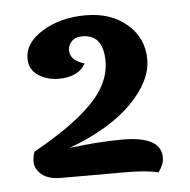

<svg xmlns="http://www.w3.org/2000/svg" viewBox="-40 -786 514 520"><g transform="rotate(-5 217.0 -525.5)"><path d="M283 -313H106Q66 -313 48 -334Q36 -347 36 -361.5Q36 -376 41 -390Q195 -476 235 -548Q254 -582 254 -617Q254 -690 197 -690Q178 -690 168 -679.5Q158 -669 158 -655Q158 -628 197 -616Q177 -581 124 -581Q92 -581 68 -597Q44 -613 44 -643Q44 -686 93.5 -716Q143 -746 211 -746Q279 -746 323 -708.5Q367 -671 367 -612.5Q367 -554 308 -494Q249 -434 137 -392Q218 -402 281 -402Q386 -402 386 -344Q386 -326 371 -305Q338 -313 283 -313Z"/></g></svg>

Font: Laila
Style: Bold
Weight: 700
Designer: Hitesh Malaviya
Foundry: Indian Type Foundry
Version: Version 1.302;PS 1.0;hotconv 1.0.78;makeotf.lib2.5.61930; tt